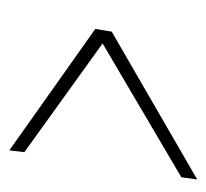

<svg xmlns="http://www.w3.org/2000/svg" viewBox="-36 -504 453 422"><g transform="rotate(90 191.0 -292.5)"><path d="M310 -86 43 -275 49 -311 374 -499 369 -464 75 -291 314 -119Z"/></g></svg>

Font: Georama SemiCondensed ExtraLight
Style: Italic
Weight: 200
Width: 4
Italic angle: -9°
Designer: Jean-Baptiste Levee
Foundry: Production Type
Version: Version 1.000